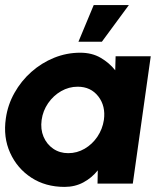

<svg xmlns="http://www.w3.org/2000/svg" viewBox="-27 -721 652 754"><path d="M427 -500H565L494.5 0H356L357 -52Q333.5 -22.5 300.5 -4.8Q267.5 13 226.5 13Q152 13 96.2 -23.2Q40.5 -59.5 12.8 -120.8Q-15 -182 -4 -256.5Q3.5 -309.5 29.8 -356.2Q56 -403 96 -438.5Q136 -474 185.2 -494Q234.5 -514 288 -514Q334 -514 368 -494.2Q402 -474.5 425.5 -445ZM241 -119.5Q275.5 -119.5 305.5 -137Q335.5 -154.5 355.5 -184.2Q375.5 -214 381 -250Q388.5 -304.5 359 -342.5Q329.5 -380.5 278 -380.5Q243.5 -380.5 213 -363Q182.5 -345.5 162 -315.8Q141.5 -286 136.5 -250Q131.5 -213.5 144 -184Q156.5 -154.5 182 -137Q207.5 -119.5 241 -119.5ZM281 -557 341 -701H479L373 -557Z"/></svg>

Font: Urbanist ExtraBold
Style: Italic
Weight: 800
Italic angle: -8°
Designer: Corey Hu
Foundry: Corey Hu
Version: Version 1.321; ttfautohint (v1.8.4.7-5d5b)